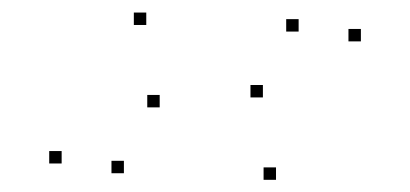

<svg xmlns="http://www.w3.org/2000/svg" viewBox="-20 -489 660 309"><path d="M560.8 -422.4V-442.4H540.8V-422.4ZM460.6 -438.2V-458.2H440.6V-438.2ZM403.1 -332.2V-352.2H383.1V-332.2ZM215.4 -448.8V-468.8H195.4V-448.8ZM79.2 -225.9V-245.9H59.2V-225.9ZM179.4 -210.2V-230.2H159.4V-210.2ZM237 -316.2V-336.2H217V-316.2ZM424.2 -199.6V-219.6H404.2V-199.6Z"/></svg>

Font: Monaspace Krypton Dots Var
Style: Regular
Weight: 400
Designer: Riley Cran and the Lettermatic Team
Version: Version 1.100 (Monaspace Krypton Dots)